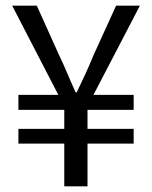

<svg xmlns="http://www.w3.org/2000/svg" viewBox="-20 -658 537 678"><path d="M207 0V-151H45V-203H207V-270H45V-323H186L23 -638H110L187 -467Q203 -434 217 -400.5Q231 -367 247 -332H251Q268 -367 283 -400Q298 -433 312 -467L390 -638H474L310 -323H452V-270H289V-203H452V-151H289V0Z"/></svg>

Font: Source Sans 3
Style: Regular
Weight: 400
Designer: Paul D. Hunt
Foundry: Adobe
Version: Version 3.046;hotconv 1.0.118;makeotfexe 2.5.65603